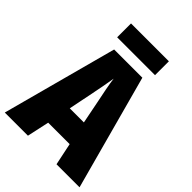

<svg xmlns="http://www.w3.org/2000/svg" viewBox="-253 -1061 1126 1126"><g transform="rotate(45 310.0 -497.5)"><path d="M429 -51 400 -189H222L192 -51H0L192 -766H426L620 -51ZM340 -485Q332 -522 323.5 -566.5Q315 -611 311 -643Q306 -612 298 -568.5Q290 -525 282 -487L252 -338H369ZM468 -944V-829H154V-944Z"/></g></svg>

Font: Noto Sans Tamil UI Condensed Black
Style: Regular
Weight: 900
Width: 3
Designer: Jelle Bosma - Monotype Design Team
Foundry: Monotype Imaging Inc.
Version: Version 2.004; ttfautohint (v1.8.4.7-5d5b)